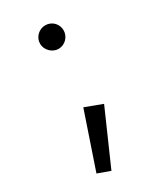

<svg xmlns="http://www.w3.org/2000/svg" viewBox="-166 -542 663 778"><g transform="rotate(-30 165.0 -152.5)"><path d="M125 -420C125 -391 151 -365 180 -365C211 -365 235 -391 235 -420C235 -451 211 -475 180 -475C151 -475 125 -451 125 -420ZM148 -110 60 149 118 170 228 -80Z"/></g></svg>

Font: Jost
Style: Regular
Weight: 400
Version: Version 3.710